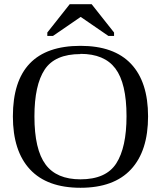

<svg xmlns="http://www.w3.org/2000/svg" viewBox="-20 -878 762 909"><path d="M361 -623V-622Q240 -622 191.5 -548.5Q143 -475 143 -327Q143 -170 196 -99Q248 -29 361 -29Q482 -29 530.5 -104.5Q579 -180 579 -328Q579 -484 526 -554Q474 -623 361 -623ZM41 -327Q41 -661 361 -661Q520 -661 600.5 -575.5Q681 -490 681 -327Q681 -163 600 -76Q519 11 361 11Q203 11 122 -76Q41 -163 41 -327ZM204 -708V-724L310 -858H414L520 -724V-708H493L362 -798L231 -708Z"/></svg>

Font: Libra Serif Modern
Style: Regular
Weight: 400
Designer: Stefan Peev, Context Ltd
Foundry: Stefan Peev, Context Ltd
Version: Version 1.000